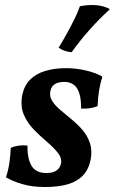

<svg xmlns="http://www.w3.org/2000/svg" viewBox="-20 -740 460 769"><path d="M245 -467Q285 -467 325 -457.5Q365 -448 390 -433Q373 -380 371 -315Q357 -309 340 -306.5Q323 -304 305 -305Q305 -362 288 -387Q271 -412 237 -412Q213 -412 199 -402.5Q185 -393 182 -376Q177 -355 188.5 -336.5Q200 -318 221 -300Q242 -282 266 -262.5Q290 -243 310 -220Q330 -197 340 -167.5Q350 -138 343 -100Q335 -61 312 -37Q289 -13 251.5 -2Q214 9 160 9Q108 9 68 -3Q28 -15 4 -30Q14 -61 18 -90.5Q22 -120 23 -148Q54 -161 90 -157Q89 -106 106 -76.5Q123 -47 166 -47Q192 -47 206 -57Q220 -67 224 -83Q229 -106 212 -127.5Q195 -149 168.5 -171.5Q142 -194 116 -220.5Q90 -247 75.5 -280.5Q61 -314 69 -359Q77 -397 100 -420.5Q123 -444 160 -455.5Q197 -467 245 -467ZM300 -715Q335 -722 367 -719Q399 -716 420 -703Q379 -666 339 -621Q299 -576 267 -531Q237 -533 215 -549Q234 -580 250.5 -610.5Q267 -641 280 -667.5Q293 -694 300 -715Z"/></svg>

Font: Vollkorn SemiBold
Style: Italic
Weight: 600
Italic angle: -11°
Designer: Friedrich Althausen
Foundry: Friedrich Althausen
Version: Version 5.000